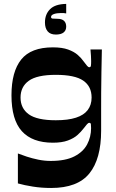

<svg xmlns="http://www.w3.org/2000/svg" viewBox="-20 -743 585 969"><path d="M238.3 205.7Q189.6 205.7 146.3 198.8Q102.9 192 70.3 182.7V31.5Q88.2 38.5 114.9 47.4Q141.5 56.2 172.9 62.7Q204.3 69.2 236 69.2Q310.3 69.2 355 46.4Q399.7 23.6 419.7 -14.1Q439.7 -51.9 439.7 -96.5Q439.7 -109.1 438.7 -116.1Q437.7 -123.1 430.6 -123.1Q425.6 -123.1 419.3 -116.3Q413 -109.5 400.3 -92.8Q389.3 -78.1 371 -61.6Q352.6 -45.1 322.6 -34Q292.6 -22.8 247 -22.8Q142.9 -22.8 90.4 -80.8Q37.9 -138.7 37.9 -262.1Q37.9 -381.4 87.1 -442.7Q136.2 -504 247 -504Q293.6 -504 323.8 -493Q354 -482 372.3 -465.9Q390.6 -449.7 401.3 -434.1Q413.6 -417.4 419.6 -410.6Q425.6 -403.7 430.6 -403.7Q437.7 -403.7 438.8 -411.2Q440 -418.7 440 -434.7Q440 -445 439.1 -460.9Q438.3 -476.7 436.6 -493.4H494.1Q493.1 -435.7 491.9 -379.7Q490.8 -323.6 490.6 -274.6Q490.4 -225.7 490.4 -188.7Q490.4 -166 490.4 -149Q490.4 -132 490.4 -116.9Q490.4 -101.7 490.4 -83.8Q490.4 59.3 430.9 132.5Q371.4 205.7 238.3 205.7ZM261.7 -136.1Q323.4 -136.1 363.4 -149.1Q403.4 -162 422.8 -187.8Q442.3 -213.5 442.3 -250.7Q442.3 -307.2 400 -336.2Q357.7 -365.3 261.7 -365.3Q166.7 -365.3 125.2 -335.2Q83.7 -305.2 83.7 -250.7Q83.7 -196.2 125.2 -166.2Q166.7 -136.1 261.7 -136.1ZM314.1 -675.2Q309.4 -676.5 302.7 -676.9Q296 -677.2 288 -677.2Q267 -677.2 252.3 -672.2Q237.6 -667.2 237.6 -657.2Q237.6 -650.2 245.2 -649.2Q252.7 -648.2 269 -648.2Q292.1 -648.2 303.1 -637.9Q314.1 -627.6 314.1 -608.6Q314.1 -589.6 300.9 -579.1Q287.7 -568.6 262 -568.6Q234 -568.6 220.5 -584.8Q206.9 -601 206.9 -629.6Q206.9 -670.7 232.5 -696.5Q258 -722.3 314.1 -723.3Z"/></svg>

Font: Ojuju ExtraLight
Style: Regular
Weight: 200
Designer: Chisaokwu Joboson, Mirko Velimirovic
Foundry: Udi Foundry
Version: Version 1.000